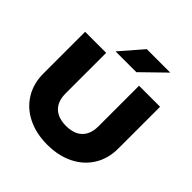

<svg xmlns="http://www.w3.org/2000/svg" viewBox="-250 -1169 1380 1380"><g transform="rotate(45 440.0 -479.0)"><path d="M439.4 -174.2Q494.5 -174.2 531.7 -193.5Q568.9 -212.9 587.7 -249.2Q606.6 -285.5 606.6 -336.3V-750H820.5V-325.4Q820.5 -224.2 772.9 -146.6Q725.3 -69 638.8 -26.2Q552.2 16.6 439.4 16.6Q326.6 16.6 240.1 -26.2Q153.6 -69 106 -146.6Q58.4 -224.2 58.4 -325.4V-750H272.3V-336.3Q272.3 -285.5 291.2 -249.2Q310 -212.9 347.7 -193.5Q385.4 -174.2 439.4 -174.2ZM698.5 -975.3 524.1 -805.2H312.7L460 -975.3Z"/></g></svg>

Font: Unbounded Variable
Style: Regular
Weight: 400
Designer: Luke Prowse, Jean-Baptiste Morizot, Fátima Lázaro, Florian Runge
Foundry: NaN
Version: Version 1.600;FEAKit 1.0